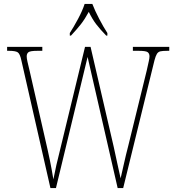

<svg xmlns="http://www.w3.org/2000/svg" viewBox="-20 -951 891 971"><path d="M88 -646Q81 -679 69.5 -686.5Q58 -694 25 -694H16V-714H194V-694H170Q133 -694 124 -687Q115 -680 115 -666Q115 -656 119 -638.5Q123 -621 130 -592L221 -193Q228 -162 232.5 -139.5Q237 -117 241 -95.5Q245 -74 250 -44Q258 -85 265.5 -118Q273 -151 283 -190L410 -714H438L555 -209Q565 -162 573.5 -123.5Q582 -85 590 -49Q597 -79 607 -124Q617 -169 628 -211L722 -594Q728 -622 732 -639Q736 -656 736 -666Q736 -680 727 -687Q718 -694 681 -694H652V-714H836V-694H826Q803 -694 791.5 -691.5Q780 -689 773.5 -678.5Q767 -668 761 -645L603 0H575L423 -663L263 0H235ZM333 -784Q352 -813 374.5 -855Q397 -897 408 -931H447Q460 -897 482 -855Q504 -813 523 -784V-771H517Q486 -803 466.5 -828.5Q447 -854 429 -891Q409 -854 389 -828.5Q369 -803 339 -771H333Z"/></svg>

Font: Noto Serif Thai Condensed Thin
Style: Regular
Weight: 100
Width: 3
Designer: Monotype Design Team
Foundry: Monotype Imaging Inc.
Version: Version 2.001; ttfautohint (v1.8.4.7-5d5b)